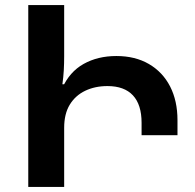

<svg xmlns="http://www.w3.org/2000/svg" viewBox="-20 -734 767 754"><path d="M91 -714H232V-513Q232 -485 230.5 -458Q229 -431 225 -403H232V0H91ZM224 -206V-387Q253 -452 308.5 -483Q364 -514 437 -514Q511 -514 565 -482.5Q619 -451 648 -394.5Q677 -338 677 -262V-203H536V-252Q536 -323 502 -359.5Q468 -396 402 -396Q353 -396 314.5 -377.5Q276 -359 254 -323Q232 -287 232 -232V-206Z"/></svg>

Font: Noto Sans Armenian
Style: Bold
Weight: 700
Version: Version 2.007